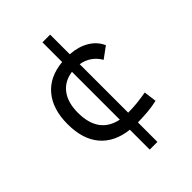

<svg xmlns="http://www.w3.org/2000/svg" viewBox="-241 -793 1068 1068"><g transform="rotate(-45 293.0 -259.0)"><path d="M293.5 163.1V6.8Q185.5 -5.4 127.9 -73.5Q70.3 -141.6 70.3 -259.8Q70.3 -377 127.9 -446.3Q185.5 -515.6 293.5 -525.9V-680.7H354V-526.4Q418.5 -522 464.8 -494.4Q511.2 -466.8 531.7 -419.9L465.3 -371.1Q445.8 -404.8 417.2 -423.8Q388.7 -442.9 354 -448.2V-66.9Q391.1 -66.9 427.5 -70.8Q463.9 -74.7 498.5 -81.1L508.3 -5.9Q470.7 2.9 431.4 6.1Q392.1 9.3 354 9.8V163.1ZM293.5 -72.3V-448.7Q227.5 -439.5 191.7 -391.8Q155.8 -344.2 155.8 -264.6Q155.8 -101.1 293.5 -72.3Z"/></g></svg>

Font: CaskaydiaMono NF SemiLight
Style: Regular
Weight: 350
Designer: Aaron Bell
Foundry: Saja Typeworks
Version: Version 2111.001; ttfautohint (v1.8.4);Nerd Fonts 3.1.1